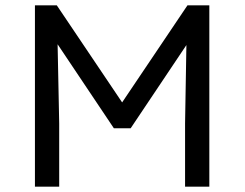

<svg xmlns="http://www.w3.org/2000/svg" viewBox="-20 -700 917 720"><path d="M765 -680V0H674V-237L679 -531L470 -219H407L196 -534L202 -237V0H111V-680H193L438 -316L683 -680Z"/></svg>

Font: Martel Sans
Style: Regular
Weight: 400
Designer: Dan Reynolds and Mathieu Réguer
Foundry: Dan Reynolds and Mathieu Réguer
Version: Version 1.002; ttfautohint (v1.1) -l 5 -r 5 -G 72 -x 0 -D la